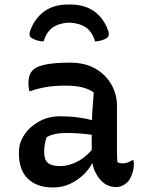

<svg xmlns="http://www.w3.org/2000/svg" viewBox="-20 -822 640 852"><path d="M287 -722Q241 -719 214 -700Q187 -681 173 -638Q141 -640 119 -654Q106 -665 114 -686Q135 -742 177 -772Q219 -802 283 -802H291Q355 -802 397.5 -772Q440 -742 460 -686Q468 -664 455 -654Q445 -647 431 -643Q417 -639 402 -638Q389 -681 361.5 -700Q334 -719 287 -722ZM499 -353V-152Q499 -139 499.5 -127Q500 -115 501 -103Q510 -97 523 -97Q534 -97 545.5 -100.5Q557 -104 566 -111H572Q573 -107 573.5 -103Q574 -99 574 -94Q574 -71 566 -49Q558 -27 547 -15Q523 8 495 8Q454 8 426.5 -23Q399 -54 390 -96H388Q374 -69 348.5 -45Q323 -21 289.5 -5.5Q256 10 216 10Q144 10 104 -28.5Q64 -67 64 -141V-147Q64 -188 88 -224Q112 -260 153.5 -283Q195 -306 247 -306Q289 -306 326 -301Q363 -296 388 -289Q389 -322 391.5 -351Q394 -380 396 -412Q371 -429 340.5 -435.5Q310 -442 268 -442Q224 -442 187 -436Q150 -430 116 -418H110Q109 -426 107.5 -434.5Q106 -443 106 -453Q106 -471 111 -486.5Q116 -502 127 -512Q159 -544 291 -544Q358 -544 404 -517Q450 -490 474.5 -446.5Q499 -403 499 -353ZM176 -146Q176 -113 192.5 -99Q209 -85 247 -85Q280 -85 316.5 -101.5Q353 -118 387 -156V-224Q358 -228 329 -230Q300 -232 274 -232Q218 -232 187 -213Q182 -199 179 -183.5Q176 -168 176 -149Z"/></svg>

Font: Recursive Mn Csl St Med
Style: Regular
Weight: 500
Monospace: yes
Version: Version 1.079;hotconv 1.0.112;makeotfexe 2.5.65598; ttfautoh